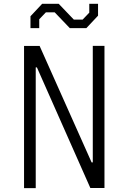

<svg xmlns="http://www.w3.org/2000/svg" viewBox="-20 -966 660 986"><path d="M103.5 -730H183.5L450.5 -132H456.5V-730.5H516.5V-0.5H444L169.5 -620H163.5V0H103.5ZM359 -865.5H404.5L438.5 -901V-946.5H483.5V-885.5L423.5 -821.5H338.5L261 -902.5H215.5L181.5 -867V-821.5H136.5V-882.5L196.5 -946.5H281.5Z"/></svg>

Font: Monaspace Krypton Var
Style: Regular
Weight: 400
Designer: Riley Cran and the Lettermatic Team
Version: Version 1.101 (Monaspace Krypton Var)